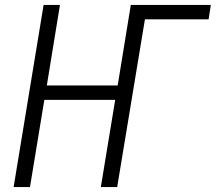

<svg xmlns="http://www.w3.org/2000/svg" viewBox="-20 -755 871 775"><path d="M35 0 156 -735H222L169 -410H455L508 -735H831L822 -677H565L453 0H387L445 -352H159L101 0Z"/></svg>

Font: Iosevka Aile Light
Style: Italic
Weight: 300
Italic angle: -9°
Designer: Belleve Invis
Foundry: Belleve Invis
Version: Version 31.1.0; ttfautohint (v1.8.4)